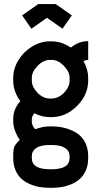

<svg xmlns="http://www.w3.org/2000/svg" viewBox="-20 -712 490 928"><path d="M249 -692.4 327.1 -637.7 282.2 -573.2 207 -626 131.8 -573.2 86.9 -637.7 165 -692.4ZM43.9 -137.2Q43.9 -184.6 78.1 -223.1Q43.9 -270 43.9 -322.8V-335.4Q43.9 -380.4 69.3 -421.6Q94.7 -462.9 135.7 -487.5Q176.8 -512.2 220.7 -512.2H229.5Q277.8 -512.2 322.3 -481.9Q360.8 -513.2 406.2 -513.2V-422.4Q392.1 -422.4 383.8 -416Q406.2 -376.5 406.2 -335.4V-322.8Q406.2 -253.9 352.5 -200Q298.8 -146 229.5 -146H220.7Q182.6 -146 146.5 -164.6Q133.8 -149.4 133.8 -137.2V-119.6Q133.8 -117.7 135 -113Q136.2 -108.4 140.4 -100.3Q144.5 -92.3 150.9 -87.4Q186 -101.1 220.7 -101.1H229.5Q263.7 -101.1 293.9 -93.3Q324.2 -85.4 350.1 -69.3Q376 -53.2 391.1 -24.4Q406.2 4.4 406.2 42.5V52.2Q406.2 84 396 108.9Q385.7 133.8 369.1 149.9Q352.5 166 329.3 176.5Q306.2 187 281.5 191.4Q256.8 195.8 229.5 195.8H220.7Q193.4 195.8 168.9 191.4Q144.5 187 121.3 176.5Q98.1 166 81.3 149.9Q64.5 133.8 54.2 108.9Q43.9 84 43.9 52.2V42.5Q43.9 10.7 49.3 -2.4Q54.7 -15.6 75.7 -36.1Q63.5 -52.2 55.4 -73Q47.4 -93.8 45.7 -104.5Q43.9 -115.2 43.9 -119.6ZM229.5 -422.4H220.7Q189.5 -422.4 161.6 -393.8Q133.8 -365.2 133.8 -335.4V-322.8Q133.8 -291.5 161.1 -263.7Q188.5 -235.8 220.7 -235.8H229.5Q261.7 -235.8 289.1 -263.4Q316.4 -291 316.4 -322.8V-335.4Q316.4 -365.2 288.6 -393.8Q260.7 -422.4 229.5 -422.4ZM316.4 42.5Q316.4 18.1 294.7 3.4Q272.9 -11.2 229.5 -11.2H220.7Q176.3 -11.2 155 3.4Q133.8 18.1 133.8 42.5V52.2Q133.8 106 220.7 106H229.5Q316.4 106 316.4 52.2Z"/></svg>

Font: Anka/Coder Narrow
Style: Bold
Weight: 700
Width: 3
Monospace: yes
Version: Version 001.100